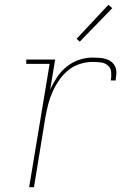

<svg xmlns="http://www.w3.org/2000/svg" viewBox="-20 -777 540 797"><path d="M101 0 186 -512H89V-530H209L188 -404Q200 -431 216.5 -456Q233 -481 256.5 -500Q280 -519 308 -528.5Q336 -538 364 -538Q378 -538 392.5 -537Q407 -536 420 -532Q433 -528 443.5 -519.5Q454 -511 459 -498.5Q464 -486 463 -471.5Q462 -457 460 -443H440Q443 -460 441.5 -477.5Q440 -495 427.5 -505.5Q415 -516 398 -518Q381 -520 364 -520Q338 -520 311.5 -511.5Q285 -503 263.5 -485.5Q242 -468 226 -445Q210 -422 198.5 -396.5Q187 -371 180.5 -345.5Q174 -320 169 -294L121 0ZM311 -604 298 -616 430 -757 446 -743Z"/></svg>

Font: Iosevka Slab Thin
Style: Italic
Weight: 100
Italic angle: -9°
Monospace: yes
Designer: Belleve Invis
Foundry: Belleve Invis
Version: Version 11.1.1; ttfautohint (v1.8.3)